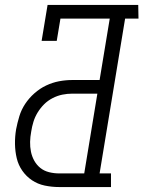

<svg xmlns="http://www.w3.org/2000/svg" viewBox="-20 -755 579 775"><path d="M219 0Q189 0 160.5 -6Q132 -12 109 -27.5Q86 -43 70 -66Q54 -89 47.5 -116.5Q41 -144 40.5 -173.5Q40 -203 45 -233Q50 -259 58 -285.5Q66 -312 81.5 -335.5Q97 -359 119 -378.5Q141 -398 166.5 -410Q192 -422 218.5 -427Q245 -432 271 -432H382L423 -680H224L209 -590H148L172 -735H538L539 -680H485L382 -55H428V0ZM320 -55 373 -377H272Q252 -377 232 -373Q212 -369 192.5 -359Q173 -349 158 -334Q143 -319 132 -301Q121 -283 115 -263.5Q109 -244 106 -224Q102 -203 101.5 -182.5Q101 -162 105 -142.5Q109 -123 118.5 -106Q128 -89 143 -77Q158 -65 178 -60Q198 -55 219 -55Z"/></svg>

Font: Iosevka Curly Slab Light
Style: Italic
Weight: 300
Italic angle: -9°
Monospace: yes
Designer: Belleve Invis
Foundry: Belleve Invis
Version: Version 22.1.2; ttfautohint (v1.8.4)